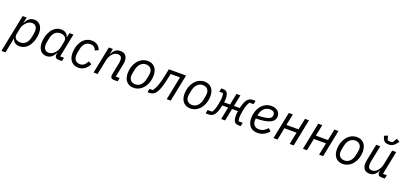

<svg xmlns="http://www.w3.org/2000/svg" viewBox="30 -1990 7243 3438"><g transform="rotate(20 3651.0 -271.5)"><path d="M-4 200H73L130 -84H134C149 -19 207 12 269 12C440 12 521 -179 521 -331C521 -453 458 -528 364 -528C288 -528 239 -490 197 -404H194L217 -516H140ZM262 -58C170 -58 136 -114 149 -178L170 -283C180 -335 202 -374 235 -407C265 -437 298 -458 343 -458C412 -458 442 -408 442 -341C442 -324 440 -307 437 -290L422 -215C402 -115 346 -58 262 -58Z M1078 0 1091 -68H1018L1108 -516H1031L1014 -432H1010C995 -497 937 -528 875 -528C704 -528 623 -337 623 -185C623 -63 686 12 780 12C856 12 905 -26 947 -112H950L945 -89C943 -79 942 -70 942 -62C942 -25 964 0 1009 0ZM801 -58C732 -58 702 -108 702 -175C702 -192 704 -209 707 -226L722 -301C742 -401 798 -458 882 -458C974 -458 1008 -402 995 -338L974 -233C964 -181 942 -142 909 -109C879 -79 846 -58 801 -58Z M1391 12C1480 12 1549 -39 1592 -128L1531 -158C1490 -81 1449 -57 1399 -57C1320 -57 1281 -109 1281 -183C1281 -195 1282 -213 1285 -228L1302 -312C1320 -403 1373 -459 1455 -459C1512 -459 1547 -432 1564 -378L1628 -407C1608 -477 1548 -528 1457 -528C1301 -528 1204 -378 1204 -199C1204 -72 1274 12 1391 12Z M1756 0 1814 -288C1822 -329 1848 -383 1882 -417C1910 -445 1940 -458 1977 -458C2032 -458 2056 -429 2056 -371C2056 -359 2055 -338 2051 -318L2003 -79C2001 -69 2001 -64 2001 -58C2001 -18 2027 0 2065 0H2138L2151 -68H2078L2128 -318C2133 -343 2135 -366 2135 -385C2135 -474 2091 -528 2002 -528C1928 -528 1880 -491 1844 -414H1839L1860 -516H1783L1679 0Z M2443 12C2601 12 2709 -143 2709 -316C2709 -456 2631 -528 2523 -528C2365 -528 2257 -373 2257 -200C2257 -60 2335 12 2443 12ZM2453 -57C2375 -57 2333 -106 2333 -178C2333 -193 2335 -208 2338 -223L2353 -298C2374 -403 2439 -459 2513 -459C2591 -459 2633 -410 2633 -338C2633 -323 2631 -308 2628 -293L2613 -218C2592 -113 2527 -57 2453 -57Z M2707 0H2737C2779 0 2815 -10 2847 -42C2887 -82 2930 -173 2972 -383L2985 -448H3163L3073 0H3150L3254 -516H2926L2898 -378C2863 -206 2824 -120 2784 -68H2721Z M3525 12C3683 12 3791 -143 3791 -316C3791 -456 3713 -528 3605 -528C3447 -528 3339 -373 3339 -200C3339 -60 3417 12 3525 12ZM3535 -57C3457 -57 3415 -106 3415 -178C3415 -193 3417 -208 3420 -223L3435 -298C3456 -403 3521 -459 3595 -459C3673 -459 3715 -410 3715 -338C3715 -323 3713 -308 3710 -293L3695 -218C3674 -113 3609 -57 3535 -57Z M3814 0H3870C3960 0 4011 -55 4047 -235H4158L4111 0H4186L4233 -235H4345C4341 -211 4337 -165 4337 -147C4337 -35 4374 0 4443 0H4483L4497 -68H4419C4412 -86 4408 -110 4408 -144C4408 -172 4414 -221 4425 -279C4442 -369 4468 -422 4488 -448H4565L4579 -516H4532C4442 -516 4393 -462 4357 -298H4246L4290 -516H4215L4171 -298H4058C4062 -324 4064 -353 4064 -369C4064 -481 4027 -516 3958 -516H3926L3912 -448H3982C3989 -430 3993 -406 3993 -372C3993 -340 3987 -295 3976 -237C3959 -147 3934 -94 3914 -68H3828Z M4805 12C4879 12 4954 -16 5018 -94L4968 -139C4928 -90 4875 -57 4810 -57C4730 -57 4687 -106 4687 -179C4687 -190 4688 -207 4690 -221C4930 -223 5046 -277 5046 -390C5046 -483 4968 -528 4880 -528C4718 -528 4610 -375 4610 -204C4610 -64 4682 12 4805 12ZM4872 -462C4921 -462 4967 -446 4967 -391C4967 -320 4921 -289 4700 -281L4706 -310C4725 -402 4791 -462 4872 -462Z M5108 0H5185L5232 -232H5463L5416 0H5493L5597 -516H5520L5476 -300H5245L5289 -516H5212Z M5669 0H5746L5793 -232H6024L5977 0H6054L6158 -516H6081L6037 -300H5806L5850 -516H5773Z M6429 12C6587 12 6695 -143 6695 -316C6695 -456 6617 -528 6509 -528C6351 -528 6243 -373 6243 -200C6243 -60 6321 12 6429 12ZM6439 -57C6361 -57 6319 -106 6319 -178C6319 -193 6321 -208 6324 -223L6339 -298C6360 -403 6425 -459 6499 -459C6577 -459 6619 -410 6619 -338C6619 -323 6617 -308 6614 -293L6599 -218C6578 -113 6513 -57 6439 -57Z M7085 -596C7141 -596 7182 -618 7224 -674L7250 -709L7189 -743L7137 -661C7125 -657 7108 -655 7092 -655C7077 -655 7056 -657 7042 -661L7020 -743L6953 -715L6967 -674C6987 -618 7024 -596 7085 -596ZM6878 -516 6814 -198C6809 -173 6807 -150 6807 -131C6807 -42 6851 12 6939 12C7010 12 7058 -24 7094 -102H7099L7097 -92C7094 -78 7093 -70 7093 -63C7093 -26 7115 0 7159 0H7229L7242 -68H7169L7259 -516H7182L7124 -228C7116 -189 7093 -137 7056 -99C7029 -71 6999 -58 6963 -58C6908 -58 6886 -88 6886 -145C6886 -157 6887 -178 6891 -198L6955 -516Z"/></g></svg>

Font: LVC Sans
Style: Italic
Weight: 400
Italic angle: -11.31°
Designer: Mike Abbink, Paul van der Laan, Pieter van Rosmalen
Foundry: Bold Monday
Version: Version 3.0